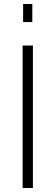

<svg xmlns="http://www.w3.org/2000/svg" viewBox="-20 -937 277 957"><path d="M95.2 -827.1V-917H141.1V-827.1ZM92.8 0V-710H144V0Z"/></svg>

Font: Rawline Light
Style: Regular
Weight: 300
Designer: Matt McInerney, Pablo Impallari, Rodrigo Fuenzalida
Foundry: Matt McInerney, Pablo Impallari, Rodrigo Fuenzalida
Version: Version 4.020;PS 004.020;hotconv 1.0.88;makeotf.lib2.5.64775